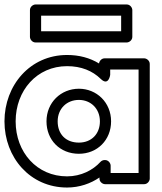

<svg xmlns="http://www.w3.org/2000/svg" viewBox="-22 -799 725 859"><path d="M162 -729H520V-659H162ZM137 -779C126.3 -779 112 -769.1 112 -754V-634C112 -623.3 121.9 -609 137 -609H545C555.7 -609 570 -618.9 570 -634V-754C570 -764.7 560.1 -779 545 -779ZM-2 -256C-2 -94.3 112.8 40 278 40C333.7 40 384 21.9 423 -4.9V0C423 15.1 437.3 25 448 25H623C638.1 25 648 10.7 648 0V-513C648 -528.1 633.7 -538 623 -538H446C431.7 -538 421.9 -525 421.1 -515C379.8 -540.2 332.1 -553 278 -553C112.7 -553 -2 -417.6 -2 -256ZM48 -256C48 -394.4 143.3 -503 278 -503C341.4 -503 391.5 -482.3 428.5 -446.1C464 -411.5 471 -464 471 -464V-488H598V-25H473V-58C473 -68.7 463.1 -83 448 -83H446C439.7 -83 432.3 -80.1 427.5 -74.8C394 -37.8 340.5 -10 278 -10C143.2 -10 48 -117.7 48 -256ZM236 -256C236 -313.3 277.2 -352 331 -352C383.6 -352 425 -313.4 425 -256C425 -199.2 386.6 -161 331 -161C272.3 -161 236 -198.9 236 -256ZM186 -256C186 -173.1 245.7 -111 331 -111C413.4 -111 475 -172.8 475 -256C475 -340.6 410.4 -402 331 -402C250.8 -402 186 -340.7 186 -256Z"/></svg>

Font: Hussar Techniczny
Style: Bold 
Weight: 700
Foundry: Cannot Into Space Fonts
Version: Version 0.77